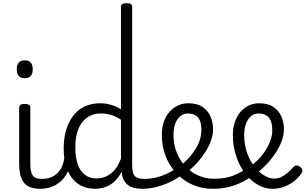

<svg xmlns="http://www.w3.org/2000/svg" viewBox="-20 -1166 1915 1203"><path d="M231 17Q195 17 169.5 7Q144 -3 129 -23Q114 -43 107 -72Q100 -101 100 -139V-493Q100 -504 108.5 -509.5Q117 -515 134 -515Q152 -515 161 -509.5Q170 -504 170 -493V-139Q170 -88 185 -66.5Q200 -45 244 -45Q255 -45 261 -35.5Q267 -26 266 -14Q265 -2 256.5 7.5Q248 17 231 17ZM135 -676Q110 -676 97.5 -690Q85 -704 85 -732Q85 -760 97.5 -774Q110 -788 135 -788Q160 -788 172.5 -774Q185 -760 185 -732Q185 -704 172.5 -690Q160 -676 135 -676Z M230 17Q218 17 212 7.5Q206 -2 207 -14Q208 -26 217 -35.5Q226 -45 243 -45Q274 -45 299 -55Q324 -65 342 -83.5Q360 -102 370.5 -128Q381 -154 384 -186Q385 -199 396 -203.5Q407 -208 417.5 -203.5Q428 -199 427 -186Q424 -137 408.5 -99.5Q393 -62 367 -36Q341 -10 306.5 3.5Q272 17 230 17Z M574 17Q517 17 473 -11.5Q429 -40 404 -96.5Q379 -153 379 -236Q379 -287 389 -330.5Q399 -374 418 -409Q437 -444 464.5 -468.5Q492 -493 528.5 -506Q565 -519 609 -519Q641 -519 674 -509.5Q707 -500 738 -482V-1124Q738 -1135 747 -1140.5Q756 -1146 774 -1146Q792 -1146 800 -1140.5Q808 -1135 808 -1124V-132Q808 -82 824 -63.5Q840 -45 885 -45Q895 -45 900.5 -35.5Q906 -26 905 -14Q904 -2 896 7.5Q888 17 872 17Q842 17 819 11Q796 5 780 -8Q764 -21 754.5 -40Q745 -59 743 -85L742 -90Q719 -46 690.5 -23Q662 0 632 8.5Q602 17 574 17ZM585 -48Q615 -48 643.5 -60Q672 -72 696.5 -99.5Q721 -127 738 -173V-416Q705 -438 674.5 -446.5Q644 -455 611 -455Q582 -455 557.5 -446Q533 -437 513.5 -420Q494 -403 480 -377Q466 -351 459 -317Q452 -283 452 -240Q452 -182 466.5 -138.5Q481 -95 511 -71.5Q541 -48 585 -48Z M872 17Q857 17 851 7.5Q845 -2 847.5 -14Q850 -26 859.5 -35.5Q869 -45 885 -45Q941 -45 994 -64.5Q1047 -84 1087 -114Q1098 -121 1106.5 -117Q1115 -113 1119.5 -103Q1124 -93 1123.5 -82Q1123 -71 1114 -66Q1081 -42 1040 -23Q999 -4 956 6.5Q913 17 872 17Z M1091 -113Q1113 -129 1133 -147Q1153 -165 1170 -184Q1193 -211 1209 -238Q1225 -265 1233.5 -294Q1242 -323 1242 -352Q1242 -407 1219.5 -431Q1197 -455 1157 -455Q1144 -455 1138.5 -464.5Q1133 -474 1133.5 -487Q1134 -500 1141 -509.5Q1148 -519 1160 -519Q1215 -519 1249 -496Q1283 -473 1299 -436Q1315 -399 1315 -356Q1315 -322 1302.5 -286.5Q1290 -251 1268.5 -216.5Q1247 -182 1219 -150Q1198 -127 1174.5 -106Q1151 -85 1125 -66Z M1313 17Q1257 17 1208.5 0Q1160 -17 1120.5 -48Q1081 -79 1052.5 -121.5Q1024 -164 1009 -214.5Q994 -265 994 -321Q994 -355 1001.5 -385.5Q1009 -416 1024 -440.5Q1039 -465 1060 -482.5Q1081 -500 1106 -509.5Q1131 -519 1160 -519Q1172 -519 1178 -509.5Q1184 -500 1183.5 -487Q1183 -474 1175.5 -464.5Q1168 -455 1156 -455Q1137 -455 1120.5 -445.5Q1104 -436 1092 -418.5Q1080 -401 1073.5 -376.5Q1067 -352 1067 -322Q1067 -260 1087.5 -209.5Q1108 -159 1143.5 -122Q1179 -85 1224.5 -65.5Q1270 -46 1318 -46Q1363 -46 1397.5 -53Q1432 -60 1462 -74.5Q1492 -89 1525 -109Q1532 -114 1540 -109Q1548 -104 1554.5 -94Q1561 -84 1562 -74.5Q1563 -65 1557 -61Q1518 -34 1478.5 -16.5Q1439 1 1398 9Q1357 17 1313 17Z M1532 -112Q1555 -128 1576 -146Q1597 -164 1614 -184Q1637 -211 1653 -239Q1669 -267 1677.5 -295Q1686 -323 1686 -350Q1686 -406 1663.5 -430.5Q1641 -455 1601 -455Q1581 -455 1564.5 -446Q1548 -437 1536 -419.5Q1524 -402 1517 -377.5Q1510 -353 1510 -322Q1510 -260 1527.5 -209.5Q1545 -159 1573.5 -123Q1602 -87 1635 -67Q1668 -47 1697 -47Q1722 -47 1742.5 -57Q1763 -67 1781.5 -83Q1800 -99 1817 -118Q1828 -130 1838.5 -129.5Q1849 -129 1860 -121Q1871 -112 1874 -102Q1877 -92 1869 -81Q1849 -50 1819 -28Q1789 -6 1755.5 5.5Q1722 17 1689 17Q1649 17 1612 0Q1575 -17 1543.5 -48Q1512 -79 1488.5 -121.5Q1465 -164 1452 -214.5Q1439 -265 1439 -321Q1439 -355 1447 -385.5Q1455 -416 1469.5 -440.5Q1484 -465 1504.5 -482.5Q1525 -500 1550 -509.5Q1575 -519 1604 -519Q1659 -519 1693 -496Q1727 -473 1743 -436Q1759 -399 1759 -356Q1759 -322 1746.5 -286.5Q1734 -251 1712.5 -216.5Q1691 -182 1663 -150Q1641 -126 1616.5 -104Q1592 -82 1564 -63Z"/></svg>

Font: Playwrite BR Light
Style: Regular
Weight: 300
Version: Version 1.003